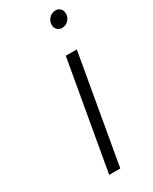

<svg xmlns="http://www.w3.org/2000/svg" viewBox="-183 -739 628 786"><g transform="rotate(-30 131.0 -346.5)"><path d="M84.5 0 174.5 -511H226.5L137 0ZM218.5 -617Q205.5 -617 196.5 -626Q187.5 -635 187.5 -648.5Q187.5 -667 200.2 -680Q213 -693 230.5 -693Q244 -693 252.8 -684Q261.5 -675 261.5 -660.5Q261.5 -643 249 -630Q236.5 -617 218.5 -617Z"/></g></svg>

Font: Overpass ExtraLight
Style: Italic
Weight: 250
Italic angle: -10°
Designer: Delve Withrington, Dave Bailey, Thomas Jockin
Foundry: Delve Fonts LLC
Version: Version 4.000